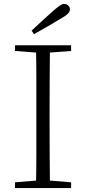

<svg xmlns="http://www.w3.org/2000/svg" viewBox="-20 -952 436 972"><path d="M140 -797Q168 -823 195 -848Q222 -873 247 -895Q270 -915 282.5 -923.5Q295 -932 305 -932Q317 -932 325.5 -924Q334 -916 334 -905Q334 -893 323 -882Q312 -871 283 -855Q252 -836 219 -817Q186 -798 152 -779ZM56 0V-29L188 -40H207L340 -29V0ZM162 0Q164 -83 164 -166Q164 -249 164 -333V-390Q164 -474 164 -557.5Q164 -641 162 -723H233Q232 -641 231.5 -557.5Q231 -474 231 -390V-333Q231 -249 231.5 -166Q232 -83 233 0ZM56 -694V-723H340V-694L207 -684H188Z"/></svg>

Font: Noto Serif KR ExtraLight ExtraLight
Style: Regular
Weight: 250
Version: Version 2.003-H1;hotconv 1.1.1;makeotfexe 2.6.0